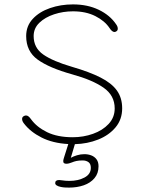

<svg xmlns="http://www.w3.org/2000/svg" viewBox="-20 -645 659 873"><path d="M294 208Q285 208 275.5 207.5Q266 207 256.5 205Q231 199.5 231 187.5Q231 180.5 235.5 177Q240 173.5 249 173.5Q255 173.5 262.5 175Q268 176 277.8 176.8Q287.5 177.5 295.5 177.5Q335.5 177.5 364.2 162.2Q393 147 393 118Q393 100 382.2 92.2Q371.5 84.5 356 84.5Q339 84.5 327.5 87Q316 89.5 307 93.5Q300.5 96 294.2 97.8Q288 99.5 281 99.5Q275 99.5 271.2 96.8Q267.5 94 267.5 87Q267.5 84 268.8 79.2Q270 74.5 271.5 70L290.5 10Q219.5 6 168.8 -19.8Q118 -45.5 89 -83.5Q80.5 -94 80.5 -104Q80.5 -112 86.5 -116Q92.5 -120 98 -120Q104 -120 109.5 -115.8Q115 -111.5 121 -103Q147 -67 194.2 -44Q241.5 -21 311 -21Q359 -21 402.8 -36.5Q446.5 -52 474 -81.5Q501.5 -111 501.5 -152Q501.5 -211 451 -246.2Q400.5 -281.5 308 -307Q204 -336 151.5 -373.8Q99 -411.5 99 -481Q99 -527 129 -559.2Q159 -591.5 207.5 -608.2Q256 -625 312 -625Q378 -625 429 -600.5Q480 -576 508 -534.5Q512 -529 513.8 -524Q515.5 -519 515.5 -514.5Q515.5 -507.5 510.5 -503.5Q505.5 -499.5 500.5 -499.5Q495 -499.5 489.2 -504.2Q483.5 -509 478 -517.5Q456.5 -550 413.5 -571.8Q370.5 -593.5 312 -593.5Q267 -593.5 226 -580Q185 -566.5 159 -541.5Q133 -516.5 133 -481Q133 -427.5 176.8 -397Q220.5 -366.5 308 -341Q387 -318 437.2 -292.5Q487.5 -267 511.5 -233.5Q535.5 -200 535.5 -152.5Q535.5 -102 505.5 -66Q475.5 -30 426.5 -10.5Q377.5 9 320.5 10.5L302 72.5Q313.5 66 330 61Q346.5 56 363.5 56Q380.5 56 395 61.5Q409.5 67 418.8 79.2Q428 91.5 428 111Q428 143.5 409.5 165.2Q391 187 360.8 197.5Q330.5 208 294 208Z"/></svg>

Font: Sono ExtraLight
Style: Regular
Weight: 200
Designer: Tyler Finck
Foundry: Tyler Finck
Version: Version 2.112